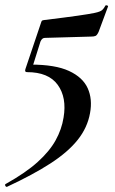

<svg xmlns="http://www.w3.org/2000/svg" viewBox="-50 -445 444 740"><path d="M-23 275Q-27 276 -29.5 271Q-32 266 -28 264Q49 221 95 179.5Q141 138 164.5 95.5Q188 53 195 8Q208 -69 172.5 -118Q137 -167 54 -167Q44 -167 48 -179L108 -357Q110 -364 112 -365.5Q114 -367 122 -368Q204 -378 249.5 -384.5Q295 -391 316 -395.5Q337 -400 344 -406.5Q351 -413 356 -423Q358 -426 363 -424Q368 -422 366 -419L330 -322Q324 -309 318 -306.5Q312 -304 301 -304L123 -299Q112 -299 106 -285L73 -180L69 -196Q163 -196 216 -171.5Q269 -147 288 -105Q307 -63 297 -9Q287 47 249.5 94Q212 141 145 184.5Q78 228 -23 275Z"/></svg>

Font: Cormorant Light
Style: Italic
Weight: 300
Italic angle: -10°
Designer: Christian Thalmann (Catharsis Fonts)
Foundry: Catharsis Fonts
Version: Version 4.000